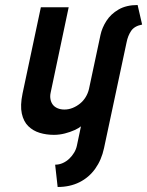

<svg xmlns="http://www.w3.org/2000/svg" viewBox="-20 -532 587 766"><path d="M547 -434 529 -512Q484 -512 453 -494Q422 -476 404.5 -448.5Q387 -421 381 -393L335 -177Q331 -160 322 -145Q313 -130 299.5 -119Q286 -108 270 -101.5Q254 -95 237 -95Q222 -95 210 -100Q198 -105 191 -114Q184 -123 181.5 -135.5Q179 -148 182 -162L254 -503H143L70 -159Q60 -111 67 -79Q74 -47 93 -28.5Q112 -10 138.5 -2Q165 6 195 6Q217 6 238.5 0.5Q260 -5 277.5 -13Q295 -21 303 -28L287 48Q284 63 276 76.5Q268 90 256.5 101Q245 112 230.5 118.5Q216 125 200 125L210 214Q259 214 297 195Q335 176 360 141Q385 106 395 59L485 -363Q490 -389 503 -408.5Q516 -428 547 -434Z"/></svg>

Font: Advent Pro
Style: Bold Italic
Weight: 700
Italic angle: -12°
Designer: VivaRado, Andreas Kalpakidis
Foundry: VivaRado, Andreas Kalpakidis
Version: Version 3.000